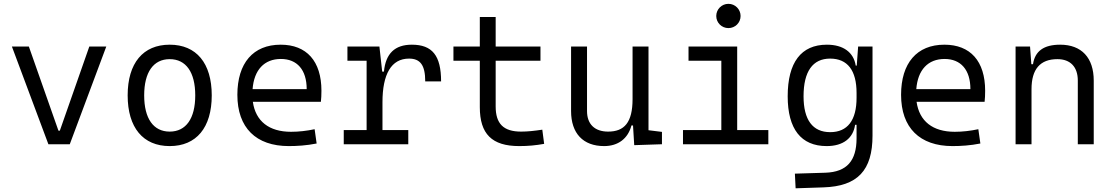

<svg xmlns="http://www.w3.org/2000/svg" viewBox="-20 -764 5899 1017"><path d="M236.3 0H349.6L543 -517.6H453.1L296.9 -71.8H289.6L132.8 -517.6H43Z M878.9 9.8C1020 9.8 1101.6 -87.9 1101.6 -258.8C1101.6 -429.7 1020 -527.3 878.9 -527.3C737.8 -527.3 656.2 -429.7 656.2 -258.8C656.2 -87.9 737.8 9.8 878.9 9.8ZM878.9 -66.9C792.5 -66.9 743.7 -136.2 743.7 -258.8C743.7 -381.3 792.5 -450.7 878.9 -450.7C965.3 -450.7 1014.2 -381.3 1014.2 -258.8C1014.2 -136.2 965.3 -66.9 878.9 -66.9Z M1509.8 9.8C1552.7 9.8 1604 6.8 1657.2 -3.9L1646.5 -79.6C1605 -70.8 1562.5 -65.9 1521.5 -65.9C1405.3 -65.9 1334 -121.6 1319.3 -224.6H1679.7C1681.6 -241.7 1682.6 -261.2 1682.6 -283.2C1682.6 -440.4 1604 -527.3 1466.8 -527.3C1320.8 -527.3 1237.3 -429.7 1237.3 -261.7C1237.3 -87.4 1335.9 9.8 1509.8 9.8ZM1317.9 -292C1325.7 -394 1379.9 -451.7 1467.8 -451.7C1553.7 -451.7 1604.5 -394 1604.5 -292Z M2005.9 -222.7C2005.9 -370.6 2052.2 -453.6 2146.5 -453.6C2206.5 -453.6 2232.4 -418.5 2232.4 -333H2316.4C2316.4 -469.7 2269.5 -527.3 2161.6 -527.3C2071.3 -527.3 2022.9 -480.5 2013.7 -384.8H2004.4L1989.7 -517.6H1820.3V-442.4H1921.9V-75.2H1800.8V0H2142.6V-75.2H2005.9Z M2730.5 9.8C2777.8 9.8 2817.9 5.9 2862.3 -2L2852.5 -77.1C2810.1 -70.8 2775.4 -66.9 2740.2 -66.9C2646.5 -66.9 2605.5 -108.9 2605.5 -200.2V-442.4H2842.8V-517.6H2605.5V-673.8H2521.5V-517.6H2381.8V-442.4H2521.5V-196.8C2521.5 -54.7 2585 9.8 2730.5 9.8Z M3180.2 9.8C3253.9 9.8 3306.6 -29.8 3324.7 -99.6H3333L3339.4 4.9L3486.3 0V-65.4L3415 -74.2V-517.6H3330.6V-239.3C3330.6 -114.7 3286.6 -66.9 3201.2 -66.9C3130.4 -66.9 3089.4 -106 3089.4 -175.8V-517.6H3004.9V-175.8C3004.9 -57.6 3068.4 9.8 3180.2 9.8Z M3597.7 0H4049.8V-75.2H3884.8V-517.6H3627V-442.4H3800.8V-75.2H3597.7ZM3838.4 -615.2C3874 -615.2 3902.8 -643.6 3902.8 -679.2C3902.8 -714.8 3874 -743.7 3838.4 -743.7C3802.7 -743.7 3773.9 -714.8 3773.9 -679.2C3773.9 -643.6 3802.7 -615.2 3838.4 -615.2Z M4194.3 233.4 4341.8 228.5C4522.5 222.7 4601.6 138.7 4601.6 -45.9V-517.6H4525.4L4518.1 -416.5H4512.7C4501.5 -487.3 4446.3 -527.3 4359.9 -527.3C4223.6 -527.3 4152.3 -433.6 4152.3 -253.9C4152.3 -80.6 4223.1 9.8 4358.9 9.8C4446.8 9.8 4499.5 -32.7 4509.3 -103H4517.1V-30.3C4516.6 86.9 4466.8 147 4351.6 150.9L4190.4 155.8ZM4517.1 -271.5V-246.1C4517.1 -126.5 4469.2 -64 4377.4 -64C4284.7 -64 4236.3 -128.9 4236.3 -253.9C4236.3 -385.3 4284.7 -453.6 4377 -453.6C4469.2 -453.6 4517.1 -391.1 4517.1 -271.5Z M5025.4 9.8C5068.4 9.8 5119.6 6.8 5172.9 -3.9L5162.1 -79.6C5120.6 -70.8 5078.1 -65.9 5037.1 -65.9C4920.9 -65.9 4849.6 -121.6 4835 -224.6H5195.3C5197.3 -241.7 5198.2 -261.2 5198.2 -283.2C5198.2 -440.4 5119.6 -527.3 4982.4 -527.3C4836.4 -527.3 4752.9 -429.7 4752.9 -261.7C4752.9 -87.4 4851.6 9.8 5025.4 9.8ZM4833.5 -292C4841.3 -394 4895.5 -451.7 4983.4 -451.7C5069.3 -451.7 5120.1 -394 5120.1 -292Z M5689 0H5773.4V-336.9C5773.4 -458 5709 -527.3 5595.7 -527.3C5508.8 -527.3 5461.9 -493.2 5451.7 -423.8H5442.9L5436 -517.6H5359.4V0H5443.8V-291.5C5443.8 -397.9 5489.7 -450.7 5581.1 -450.7C5649.4 -450.7 5689 -409.7 5689 -337.4Z"/></svg>

Font: Cascadia Mono PL SemiLight
Style: Regular
Weight: 350
Monospace: yes
Designer: Aaron Bell
Foundry: Saja Typeworks
Version: Version 2404.023